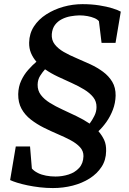

<svg xmlns="http://www.w3.org/2000/svg" viewBox="-20 -838 636 949"><path d="M504.5 -91Q504 -47 482 -13.2Q460 20.5 423 44Q386 67.5 339.2 79.5Q292.5 91.5 241.5 91.5Q209 91.5 176.8 87.8Q144.5 84 115.8 78Q87 72 64.8 65Q42.5 58 30 52L58 -114H128.5L137.5 -5Q149 8 167 17Q185 26 207.5 30.2Q230 34.5 254.5 34.5Q288 34.5 319.2 24.5Q350.5 14.5 371 -7.8Q391.5 -30 392.5 -66Q393 -91.5 375.5 -110.5Q358 -129.5 329 -145Q300 -160.5 265.2 -175.2Q230.5 -190 196 -207.2Q161.5 -224.5 132.5 -247Q103.5 -269.5 86.5 -300.2Q69.5 -331 70 -373Q71 -410 84.8 -439.5Q98.5 -469 118.8 -492Q139 -515 160 -533Q143 -552.5 133.2 -575.8Q123.5 -599 124 -627.5Q125 -672.5 147.8 -707.5Q170.5 -742.5 208.8 -767Q247 -791.5 293.2 -804.5Q339.5 -817.5 387.5 -817.5Q432 -817.5 470.2 -811.5Q508.5 -805.5 536.2 -796.8Q564 -788 577 -780.5L551 -626H482L469 -733Q462 -742 446.8 -748.5Q431.5 -755 412.2 -758.5Q393 -762 372 -762Q351.5 -761.5 328.8 -757.5Q306 -753.5 285.8 -743.2Q265.5 -733 252 -715.2Q238.5 -697.5 236 -669.5Q234 -640 250.5 -618.8Q267 -597.5 295.2 -581.2Q323.5 -565 357.5 -550.8Q391.5 -536.5 426 -520.5Q460.5 -504.5 489 -483.5Q517.5 -462.5 534.8 -433.8Q552 -405 551.5 -365Q550.5 -328.5 538 -295.8Q525.5 -263 506.5 -236Q487.5 -209 466.5 -189.5Q484.5 -168.5 495 -145.8Q505.5 -123 504.5 -91ZM457 -308.5Q457.5 -336.5 440.8 -357.5Q424 -378.5 396.2 -395.5Q368.5 -412.5 334.5 -427.8Q300.5 -443 266 -459.2Q231.5 -475.5 202.5 -495.5Q190 -481.5 178.2 -463Q166.5 -444.5 166 -419.5Q165.5 -390.5 182 -368.8Q198.5 -347 226.2 -329.8Q254 -312.5 288.2 -296.8Q322.5 -281 357.5 -264.2Q392.5 -247.5 423 -227Q435.5 -243.5 446.2 -264.8Q457 -286 457 -308.5Z"/></svg>

Font: Merriweather 28pt SemiBold
Style: Italic
Weight: 600
Italic angle: -7.8°
Version: Version 2.101